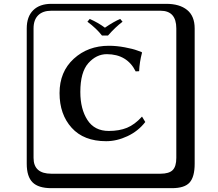

<svg xmlns="http://www.w3.org/2000/svg" viewBox="-20 -774 1140 1006"><path d="M514.2 -587.9Q485.4 -625 438 -660.2L450.2 -674.8Q495.1 -654.8 529.8 -628.9Q576.7 -661.1 609.9 -674.8L622.1 -660.2Q585 -632.3 545.9 -587.9ZM550.8 -534.2Q590.8 -534.2 633.8 -526.1Q676.8 -518.1 699.7 -509.3L722.2 -501L724.1 -498Q710.9 -448.2 709 -400.9L690.9 -399.9Q646 -489.7 540 -490.2Q484.9 -490.2 442.9 -443.1Q400.9 -396 400.9 -292Q400.9 -203.1 438 -145.5Q475.1 -87.9 549.8 -87.9Q605 -87.9 645.5 -104.5Q686 -121.1 724.1 -163.1L741.2 -134.8Q704.1 -86.9 647.9 -60.5Q591.8 -34.2 536.1 -34.2Q418.9 -34.2 355.5 -104.5Q292 -174.8 292 -286.1Q292 -397.9 366.5 -466.1Q440.9 -534.2 550.8 -534.2ZM249 -717.8Q204.1 -717.8 179.9 -693.8Q155.8 -669.9 155.8 -625V53.2Q155.8 136.2 249 136.2H820.8Q865.7 136.2 884.8 117.2Q903.8 98.1 903.8 53.2V-625Q903.8 -717.8 820.8 -717.8ZM1000 84Q1000 152.8 973.4 182.4Q946.8 211.9 880.9 211.9H249Q181.2 211.9 150.6 181.4Q120.1 150.9 120.1 84V-625Q120.1 -687 154.1 -720.5Q188 -753.9 249 -753.9H851.1Q920.9 -753.9 960.4 -721.9Q1000 -689.9 1000 -625Z"/></svg>

Font: Linux Biolinum Keyboard O
Style: Regular
Weight: 700
Designer: Philipp H. Poll
Foundry: Philipp H. Poll
Version: Version 0.6.1